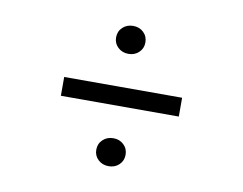

<svg xmlns="http://www.w3.org/2000/svg" viewBox="-55 -542 706 558"><g transform="rotate(10 298.5 -263.0)"><path d="M124.5 -233V-288.5H472.5V-233ZM296.5 -387Q278 -387 265.5 -398.8Q253 -410.5 253 -428Q253 -446 265.5 -457.8Q278 -469.5 296.5 -469.5Q315 -469.5 327.2 -457.8Q339.5 -446 339.5 -428Q339.5 -410.5 327.2 -398.8Q315 -387 296.5 -387ZM296.5 -55.5Q278 -55.5 265.5 -67.2Q253 -79 253 -96.5Q253 -114.5 265.5 -126.2Q278 -138 296.5 -138Q315 -138 327.2 -126.2Q339.5 -114.5 339.5 -96.5Q339.5 -79 327.2 -67.2Q315 -55.5 296.5 -55.5Z"/></g></svg>

Font: Epilogue
Style: Regular
Weight: 400
Designer: Tyler Finck
Foundry: Etcetera Type Co
Version: Version 2.112